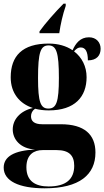

<svg xmlns="http://www.w3.org/2000/svg" viewBox="-33 -786 565 1040"><path d="M181 -616V-606H288C295 -655 307 -708 323 -754V-766H311C267 -722 211 -658 181 -616ZM209 234C398 234 484 160 484 40C484 -58 423 -113 297 -113H196C152 -113 135 -130 135 -156C135 -172 142 -187 157 -197C180 -191 205 -188 231 -188C373 -188 436 -262 436 -368C436 -426 411 -475 368 -508C381 -523 391 -529 404 -529C430 -529 443 -506 443 -459C492 -459 512 -487 512 -522C512 -556 489 -584 449 -584C401 -584 377 -551 360 -514C326 -537 282 -550 231 -550C88 -550 25 -483 25 -367C25 -281 74 -224 145 -201C72 -184 36 -135 36 -85C36 -32 76 19 157 24C44 29 -13 62 -13 122C-13 194 69 234 209 234ZM229 -198C187 -198 173 -232 173 -363C173 -504 187 -540 230 -540C272 -540 286 -504 286 -364C286 -232 272 -198 229 -198ZM230 224C161 224 110 197 110 120C110 50 152 27 198 27H274C341 27 369 56 369 112C369 186 323 224 230 224Z"/></svg>

Font: Noto Serif Display Condensed Black
Style: Regular
Weight: 900
Width: 3
Designer: Monotype Design Team
Foundry: Monotype Imaging Inc.
Version: Version 2.009